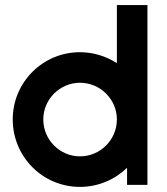

<svg xmlns="http://www.w3.org/2000/svg" viewBox="-20 -726 656 754"><path d="M294 8C366 8 431 -21 479 -67V0H559V-706H439V-478C397 -505 347 -521 294 -521C148 -521 30 -403 30 -257C30 -110 148 8 294 8ZM294 -112C215 -112 150 -177 150 -257C150 -336 215 -401 294 -401C374 -401 439 -336 439 -257C439 -177 374 -112 294 -112Z"/></svg>

Font: Lineal
Style: Bold
Weight: 700
Designer: Created by Frank Adebiaye with contributions from Anton Moglia & Ariel Martín Pérez
Created by Frank ADEBIAYE with FontF
Foundry: Velvetyne Type Foundry
Version: Version 2.000;Glyphs 3.2 (3227)